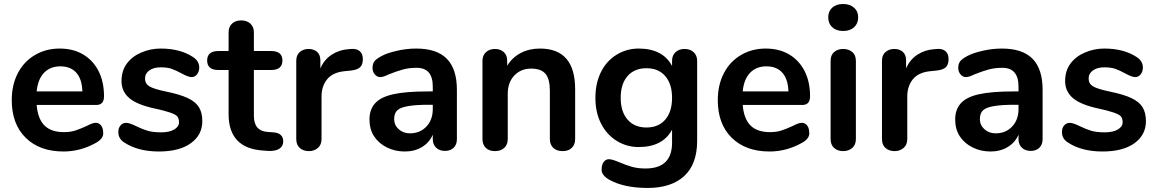

<svg xmlns="http://www.w3.org/2000/svg" viewBox="-20 -741 5720 949"><path d="M161.1 -289.1H387.2Q385.3 -350.1 357.2 -381.6Q329.1 -413.1 278.6 -413.1Q228 -413.1 197.5 -381.1Q167 -349.1 161.1 -289.1ZM454.6 -35.2Q377.9 7.8 293.9 7.8Q175.8 7.8 106.9 -60.1Q38.1 -127.9 38.1 -246.1Q38.1 -321.3 68.1 -379.2Q98.1 -437 152.6 -469Q207 -501 274.4 -501Q341.8 -501 390.9 -471.9Q439.9 -442.9 467 -389.9Q494.1 -336.9 494.1 -265.1Q494.1 -222.2 456.1 -222.2H161.1Q167 -153.3 200 -120.6Q232.9 -87.9 295.9 -87.9Q328.1 -87.9 352.5 -95.9Q377 -104 408.2 -118.2Q438 -134.3 453.6 -134Q469.2 -133.8 479.7 -120.8Q490.2 -107.9 490.2 -81.5Q490.2 -55.2 454.6 -35.2Z M855 -167Q837.9 -184.6 747.8 -203.9Q657.7 -223.1 619.1 -256.1Q580.6 -289.1 580.6 -340.1Q580.6 -391.1 606.7 -426.5Q632.8 -461.9 678.2 -481.4Q724.1 -501 773.9 -501Q869.6 -501 932.6 -460Q964.8 -439.9 964.8 -407.2Q964.8 -387.2 953.9 -373.5Q942.9 -359.9 927 -359.9Q911.1 -359.9 880.6 -376.5Q850.1 -393.1 828.9 -400.6Q807.6 -408.2 773.7 -408.2Q739.7 -408.2 718.3 -393.1Q696.8 -377.9 696.8 -352.5Q696.8 -327.1 718.8 -314Q740.7 -300.8 805.7 -287.4Q870.6 -273.9 908.7 -255.9Q946.8 -237.8 963.4 -210.9Q980 -184.1 980 -142.1Q980 -74.2 923.3 -33.2Q866.7 7.8 765.1 7.8Q663.6 7.8 596.7 -35.2Q564.5 -54.2 564.9 -88.9Q564.9 -108.9 575.9 -121.3Q586.9 -133.8 603.3 -133.8Q619.6 -133.8 650.9 -118.4Q682.1 -103 708.5 -95Q734.9 -86.9 776.4 -86.9Q817.9 -86.9 841.3 -101.1Q864.7 -115.2 864.7 -136.2Q864.7 -157.2 855 -167Z M1319.8 -395H1234.9V-168Q1234.9 -93.8 1302.7 -88.9L1329.6 -86.9Q1379.9 -84 1379.9 -42Q1379.9 -18.1 1360.4 -5.6Q1340.8 6.8 1304.7 4.9L1277.8 2.9Q1109.9 -9.3 1109.9 -176.8V-395H1059.6Q1003.9 -395 1003.9 -441.9Q1003.9 -488.8 1059.6 -488.8H1109.9V-581.1Q1109.9 -607.9 1126.7 -624Q1143.6 -640.1 1172.1 -640.1Q1200.7 -640.1 1217.8 -624Q1234.9 -607.9 1234.9 -581.1V-488.8H1319.8Q1376 -488.8 1376 -441.9Q1376 -395 1319.8 -395Z M1713.4 -392.1 1683.6 -389.2Q1624.5 -383.3 1596.9 -349.1Q1569.3 -314.9 1569.3 -264.2V-54.2Q1569.3 -25.4 1551.3 -9.8Q1533.2 5.9 1506.3 5.9Q1479.5 5.9 1461.9 -9.5Q1444.3 -24.9 1444.3 -54.2V-440.9Q1444.3 -468.8 1461.9 -483.9Q1479.5 -499 1505.4 -499Q1531.2 -499 1547.4 -484.6Q1563.5 -470.2 1563.5 -442.9V-402.8Q1582.5 -446.8 1619.9 -470.9Q1657.2 -495.1 1703.6 -498L1717.3 -499Q1743.2 -501 1758.3 -488Q1773.4 -475.1 1773.4 -448.7Q1773.4 -422.4 1760.5 -409.2Q1747.6 -396 1713.4 -392.1Z M2119.1 -202.1V-223.1H2101.1Q1973.6 -223.6 1944.3 -196.3Q1928.2 -181.6 1928.2 -152.1Q1928.2 -122.6 1950.7 -102.3Q1973.1 -82 2006.3 -82Q2056.2 -82 2087.6 -115.5Q2119.1 -148.9 2119.1 -202.1ZM2119.1 -312Q2119.6 -405.8 2039.6 -405.8Q2001.5 -405.8 1971.4 -397.5Q1941.4 -389.2 1900.4 -373Q1874.5 -359.9 1859.4 -359.9Q1844.2 -359.9 1832.8 -373Q1821.3 -386.2 1821.3 -405.3Q1821.3 -424.3 1829.8 -436.8Q1838.4 -449.2 1866 -464.1Q1893.6 -479 1941.9 -490Q1990.2 -501 2037.1 -501Q2139.2 -501 2188.7 -450.4Q2238.3 -399.9 2238.3 -296.9V-53.2Q2238.3 -26.4 2222.2 -10.7Q2206.1 4.9 2179.2 4.9Q2152.3 4.9 2135.7 -11Q2119.1 -26.9 2119.1 -53.2V-75.2Q2102.1 -36.1 2065.7 -14.2Q2029.3 7.8 1981 7.8Q1932.6 7.8 1892.3 -12.2Q1852.1 -32.2 1829.1 -67.1Q1806.2 -102.1 1806.2 -150.6Q1806.2 -199.2 1833.7 -230.2Q1861.3 -261.2 1923.3 -275.1Q1985.4 -289.1 2094.2 -289.1H2119.1Z M2648.9 -501Q2822.8 -501 2822.8 -299.8V-54.2Q2822.8 -26.4 2806.4 -10.3Q2790 5.9 2761 5.9Q2731.9 5.9 2714.8 -10Q2697.8 -25.9 2697.8 -54.2V-293Q2697.8 -350.1 2676.3 -376Q2654.8 -401.9 2604.7 -401.9Q2554.7 -401.9 2522.2 -367.9Q2489.7 -334 2489.7 -276.9V-54.2Q2489.7 -26.4 2472.7 -10.3Q2455.6 5.9 2426.8 5.9Q2397.9 5.9 2381.3 -10Q2364.7 -25.9 2364.7 -54.2V-440.9Q2364.7 -466.8 2381.8 -482.9Q2398.9 -499 2426.3 -499Q2453.6 -499 2470.2 -483.4Q2486.8 -467.8 2486.8 -442.9V-416Q2511.7 -457 2553.7 -479Q2595.7 -501 2648.9 -501Z M3268.3 -149.9Q3301.8 -189 3301.8 -257.3Q3301.8 -325.7 3268.3 -364.7Q3234.9 -403.8 3175.3 -403.8Q3115.7 -403.8 3081.8 -365Q3047.9 -326.2 3047.9 -257.6Q3047.9 -189 3081.8 -149.9Q3115.7 -110.8 3175.3 -110.8Q3234.9 -110.8 3268.3 -149.9ZM3301.8 -100.1Q3255.9 -14.2 3136.7 -14.2Q3077.6 -14.2 3028.3 -44.7Q2979 -75.2 2950.9 -130.1Q2922.9 -185.1 2922.9 -257.1Q2922.9 -329.1 2950.2 -384.5Q2977.5 -439.9 3027.6 -470.5Q3077.6 -501 3136.7 -501Q3255.9 -501 3301.8 -415V-440.9Q3301.8 -466.8 3318.8 -482.9Q3335.9 -499 3363.8 -499Q3391.6 -499 3408.7 -482.9Q3425.8 -466.8 3425.8 -439.9V-44.9Q3425.8 70.3 3361.8 129.2Q3297.9 188 3180.9 188Q3064 188 2990.7 147Q2953.6 125 2953.6 98.6Q2953.6 72.3 2964.1 59.1Q2974.6 45.9 2990 45.9Q3005.4 45.9 3041 61Q3076.7 76.2 3105.2 84Q3133.8 91.8 3170.9 91.8Q3301.8 91.8 3301.8 -36.1Z M3650.9 -289.1H3877Q3875 -350.1 3846.9 -381.6Q3818.8 -413.1 3768.3 -413.1Q3717.8 -413.1 3687.3 -381.1Q3656.7 -349.1 3650.9 -289.1ZM3944.3 -35.2Q3867.7 7.8 3783.7 7.8Q3665.5 7.8 3596.7 -60.1Q3527.8 -127.9 3527.8 -246.1Q3527.8 -321.3 3557.9 -379.2Q3587.9 -437 3642.3 -469Q3696.8 -501 3764.2 -501Q3831.5 -501 3880.6 -471.9Q3929.7 -442.9 3956.8 -389.9Q3983.9 -336.9 3983.9 -265.1Q3983.9 -222.2 3945.8 -222.2H3650.9Q3656.7 -153.3 3689.7 -120.6Q3722.7 -87.9 3785.6 -87.9Q3817.9 -87.9 3842.3 -95.9Q3866.7 -104 3897.9 -118.2Q3927.7 -134.3 3943.4 -134Q3959 -133.8 3969.5 -120.8Q3980 -107.9 3980 -81.5Q3980 -55.2 3944.3 -35.2Z M4085.4 -54.2V-439.9Q4085.4 -468.8 4103 -483.9Q4120.6 -499 4147.5 -499Q4174.3 -499 4192.4 -484.1Q4210.4 -469.2 4210.4 -439.9V-54.2Q4210.4 -25.4 4192.4 -9.8Q4174.3 5.9 4147.5 5.9Q4120.6 5.9 4103 -9.5Q4085.4 -24.9 4085.4 -54.2ZM4093.5 -606.4Q4073.7 -625 4073.7 -655Q4073.7 -685.1 4093.5 -703.1Q4113.3 -721.2 4147 -721.2Q4180.7 -721.2 4201.2 -703.1Q4221.7 -685.1 4221.7 -655Q4221.7 -625 4201.7 -606.4Q4181.6 -587.9 4147.5 -587.9Q4113.3 -587.9 4093.5 -606.4Z M4608.4 -392.1 4578.6 -389.2Q4519.5 -383.3 4491.9 -349.1Q4464.4 -314.9 4464.4 -264.2V-54.2Q4464.4 -25.4 4446.3 -9.8Q4428.2 5.9 4401.4 5.9Q4374.5 5.9 4356.9 -9.5Q4339.4 -24.9 4339.4 -54.2V-440.9Q4339.4 -468.8 4356.9 -483.9Q4374.5 -499 4400.4 -499Q4426.3 -499 4442.4 -484.6Q4458.5 -470.2 4458.5 -442.9V-402.8Q4477.5 -446.8 4514.9 -470.9Q4552.2 -495.1 4598.6 -498L4612.3 -499Q4638.2 -501 4653.3 -488Q4668.5 -475.1 4668.5 -448.7Q4668.5 -422.4 4655.5 -409.2Q4642.6 -396 4608.4 -392.1Z M5014.2 -202.1V-223.1H4996.1Q4868.7 -223.6 4839.4 -196.3Q4823.2 -181.6 4823.2 -152.1Q4823.2 -122.6 4845.7 -102.3Q4868.2 -82 4901.4 -82Q4951.2 -82 4982.7 -115.5Q5014.2 -148.9 5014.2 -202.1ZM5014.2 -312Q5014.6 -405.8 4934.6 -405.8Q4896.5 -405.8 4866.5 -397.5Q4836.4 -389.2 4795.4 -373Q4769.5 -359.9 4754.4 -359.9Q4739.3 -359.9 4727.8 -373Q4716.3 -386.2 4716.3 -405.3Q4716.3 -424.3 4724.9 -436.8Q4733.4 -449.2 4761 -464.1Q4788.6 -479 4836.9 -490Q4885.3 -501 4932.1 -501Q5034.2 -501 5083.7 -450.4Q5133.3 -399.9 5133.3 -296.9V-53.2Q5133.3 -26.4 5117.2 -10.7Q5101.1 4.9 5074.2 4.9Q5047.4 4.9 5030.8 -11Q5014.2 -26.9 5014.2 -53.2V-75.2Q4997.1 -36.1 4960.7 -14.2Q4924.3 7.8 4876 7.8Q4827.6 7.8 4787.4 -12.2Q4747.1 -32.2 4724.1 -67.1Q4701.2 -102.1 4701.2 -150.6Q4701.2 -199.2 4728.8 -230.2Q4756.3 -261.2 4818.4 -275.1Q4880.4 -289.1 4989.3 -289.1H5014.2Z M5519 -167Q5502 -184.6 5411.9 -203.9Q5321.8 -223.1 5283.2 -256.1Q5244.6 -289.1 5244.6 -340.1Q5244.6 -391.1 5270.8 -426.5Q5296.9 -461.9 5342.3 -481.4Q5388.2 -501 5438 -501Q5533.7 -501 5596.7 -460Q5628.9 -439.9 5628.9 -407.2Q5628.9 -387.2 5617.9 -373.5Q5606.9 -359.9 5591.1 -359.9Q5575.2 -359.9 5544.7 -376.5Q5514.2 -393.1 5492.9 -400.6Q5471.7 -408.2 5437.7 -408.2Q5403.8 -408.2 5382.3 -393.1Q5360.8 -377.9 5360.8 -352.5Q5360.8 -327.1 5382.8 -314Q5404.8 -300.8 5469.7 -287.4Q5534.7 -273.9 5572.8 -255.9Q5610.8 -237.8 5627.4 -210.9Q5644 -184.1 5644 -142.1Q5644 -74.2 5587.4 -33.2Q5530.8 7.8 5429.2 7.8Q5327.6 7.8 5260.7 -35.2Q5228.5 -54.2 5229 -88.9Q5229 -108.9 5240 -121.3Q5251 -133.8 5267.3 -133.8Q5283.7 -133.8 5314.9 -118.4Q5346.2 -103 5372.6 -95Q5398.9 -86.9 5440.4 -86.9Q5481.9 -86.9 5505.4 -101.1Q5528.8 -115.2 5528.8 -136.2Q5528.8 -157.2 5519 -167Z"/></svg>

Font: Nunito-Bold
Style: Bold
Weight: 700
Designer: Vernon Adams
Foundry: newtypography
Version: Version 3.000